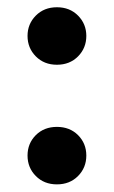

<svg xmlns="http://www.w3.org/2000/svg" viewBox="-20 -486 306 516"><path d="M133 -145Q167.5 -145 189.8 -122.8Q212 -100.5 212 -68Q212 -35.5 189.8 -13Q167.5 9.5 133 9.5Q98.5 9.5 76.2 -13Q54 -35.5 54 -68Q54 -100.5 76.2 -122.8Q98.5 -145 133 -145ZM133 -466.5Q167.5 -466.5 189.8 -444Q212 -421.5 212 -389.5Q212 -357 189.8 -334.5Q167.5 -312 133 -312Q98.5 -312 76.2 -334.5Q54 -357 54 -389.5Q54 -421.5 76.2 -444Q98.5 -466.5 133 -466.5Z"/></svg>

Font: Newsreader 36pt SemiBold
Style: Regular
Weight: 600
Designer: Hugues Gentile
Foundry: Production Type
Version: Version 1.003